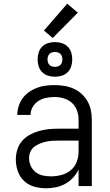

<svg xmlns="http://www.w3.org/2000/svg" viewBox="-20 -999 590 1031"><path d="M228 12Q196 12 164.5 3.5Q133 -5 109.5 -27Q86 -49 75.5 -80Q65 -111 65 -143Q65 -169 73 -195.5Q81 -222 98.5 -242Q116 -262 139.5 -275Q163 -288 189 -295.5Q215 -303 241.5 -305.5Q268 -308 295 -308H402V-355Q402 -372 398.5 -388.5Q395 -405 387 -420Q379 -435 366.5 -446.5Q354 -458 338.5 -465Q323 -472 306 -475Q289 -478 272 -478Q250 -478 227.5 -473.5Q205 -469 186.5 -457Q168 -445 156 -425Q144 -405 144 -382H73Q73 -406 80.5 -429.5Q88 -453 102 -472Q116 -491 136 -505Q156 -519 178.5 -527.5Q201 -536 224.5 -539Q248 -542 272 -542Q298 -542 324 -538Q350 -534 374 -523.5Q398 -513 417.5 -495.5Q437 -478 450 -455Q463 -432 468 -406.5Q473 -381 473 -355V0H402V-89Q391 -65 372.5 -45Q354 -25 330.5 -12Q307 1 280.5 6.5Q254 12 228 12ZM254 -52Q282 -52 310 -59.5Q338 -67 359.5 -84.5Q381 -102 391.5 -129Q402 -156 402 -184V-244H295Q278 -244 260.5 -243Q243 -242 226 -238Q209 -234 193 -227.5Q177 -221 163.5 -210.5Q150 -200 143 -183.5Q136 -167 136 -150Q136 -128 145.5 -107.5Q155 -87 172 -74Q189 -61 210.5 -56.5Q232 -52 254 -52ZM275 -587Q256 -587 238 -592.5Q220 -598 206.5 -611.5Q193 -625 187.5 -643Q182 -661 182 -680Q182 -699 187.5 -717Q193 -735 206.5 -748.5Q220 -762 238 -767.5Q256 -773 275 -773Q294 -773 312 -767.5Q330 -762 343.5 -748.5Q357 -735 362.5 -717Q368 -699 368 -680Q368 -661 362.5 -643Q357 -625 343.5 -611.5Q330 -598 312 -592.5Q294 -587 275 -587ZM275 -640Q283 -640 291 -642.5Q299 -645 304.5 -650.5Q310 -656 312.5 -664Q315 -672 315 -680Q315 -688 312.5 -696Q310 -704 304.5 -709.5Q299 -715 291 -717.5Q283 -720 275 -720Q267 -720 259 -717.5Q251 -715 245.5 -709.5Q240 -704 237.5 -696Q235 -688 235 -680Q235 -672 237.5 -664Q240 -656 245.5 -650.5Q251 -645 259 -642.5Q267 -640 275 -640ZM263 -795 216 -835 341 -979 398 -931Z"/></svg>

Font: Lode
Style: Regular
Weight: 400
Monospace: yes
Designer: Belleve Invis
Foundry: Belleve Invis
Version: Version 29.2.0; ttfautohint (v1.8.3)